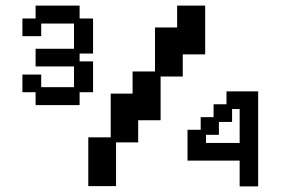

<svg xmlns="http://www.w3.org/2000/svg" viewBox="-20 -652 1004 685"><path d="M295 12V-162H375V-318H453V-397H533V-554H612V-632H712V-458H632V-379H553V-223H473V-144H394V12ZM107 -277V-323H60V-386H127V-341H244V-415H107V-478H244V-568H127V-523H60V-586H107V-632H264V-586H312V-461H264V-433H312V-323H264V-277ZM835 13V-79H649V-189H696V-234H742V-280H788V-326H901V13ZM715 -142H835V-263H808V-217H761V-171H715Z"/></svg>

Font: Pixelify Sans Medium
Style: Regular
Weight: 500
Designer: Stefie Justprince
Foundry: Typecalism Foundryline
Version: Version 1.000;February 13, 2025;FontCreator 15.0.0.3015 64-b